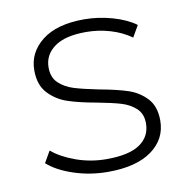

<svg xmlns="http://www.w3.org/2000/svg" viewBox="-65 -590 650 659"><g transform="rotate(-10 260.0 -261.0)"><path d="M52 -63 75 -103Q107 -76 157.5 -58Q208 -40 263 -40Q342 -40 379.5 -66Q417 -92 417 -138Q417 -171 396.5 -190Q376 -209 346 -218Q316 -227 263 -237Q201 -248 163 -261Q125 -274 98 -303Q71 -332 71 -383Q71 -445 122.5 -485.5Q174 -526 269 -526Q319 -526 368 -512Q417 -498 448 -475L425 -435Q393 -458 352 -470Q311 -482 268 -482Q195 -482 158 -455Q121 -428 121 -384Q121 -349 142 -329.5Q163 -310 193.5 -300.5Q224 -291 279 -280Q340 -269 377.5 -256.5Q415 -244 441 -216Q467 -188 467 -139Q467 -74 413 -35Q359 4 261 4Q198 4 141 -15Q84 -34 52 -63Z"/></g></svg>

Font: Goldbeck Next Light
Style: Regular
Weight: 300
Designer: Julieta Ulanovsky
Foundry: Julieta Ulanovsky
Version: Version 7.200